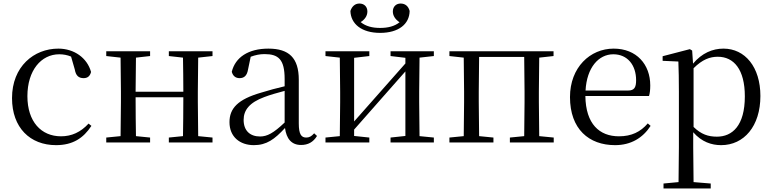

<svg xmlns="http://www.w3.org/2000/svg" viewBox="-20 -806 4370 1086"><path d="M297 15C392 15 452 -25 497 -94L481 -107C436 -58 385 -35 325 -35C213 -35 135 -118 135 -262C135 -408 213 -499 315 -499C338 -499 360 -495 382 -486L403 -413C409 -378 425 -364 453 -364C475 -364 489 -375 495 -399C473 -479 399 -531 310 -531C172 -531 48 -430 48 -251C48 -84 150 15 297 15Z M935 -489 1015 -480C1016 -426 1017 -346 1017 -287H747L749 -480L829 -489V-516H581V-489L662 -480L664 -288V-229L662 -36L581 -28V0H829V-28L749 -36C748 -92 747 -177 747 -256H1017C1017 -177 1016 -92 1015 -36L935 -28V0H1182V-28L1101 -36L1099 -229V-288L1101 -480L1182 -489V-516H935Z M1683 14C1722 14 1752 -2 1773 -37L1757 -52C1741 -34 1729 -28 1712 -28C1685 -28 1670 -45 1670 -108V-355C1670 -479 1614 -531 1498 -531C1385 -531 1311 -482 1291 -400C1297 -377 1312 -364 1335 -364C1360 -364 1377 -377 1383 -413L1398 -485C1425 -495 1450 -500 1476 -500C1555 -500 1590 -470 1590 -359V-318C1546 -308 1499 -295 1457 -282C1325 -244 1278 -193 1278 -115C1278 -32 1337 15 1416 15C1488 15 1533 -18 1592 -82C1600 -22 1628 14 1683 14ZM1590 -113C1527 -53 1491 -34 1451 -34C1395 -34 1358 -66 1358 -128C1358 -183 1391 -226 1475 -257C1509 -270 1549 -281 1590 -292Z M2130 -620C2235 -620 2296 -670 2297 -744C2290 -771 2272 -786 2246 -786C2221 -786 2202 -769 2202 -741C2202 -717 2216 -696 2240 -680C2211 -657 2174 -648 2130 -648C2087 -648 2049 -657 2020 -681C2044 -696 2058 -717 2058 -741C2058 -769 2039 -786 2013 -786C1989 -786 1971 -771 1962 -744C1964 -671 2025 -620 2130 -620ZM2189 -489 2273 -479V-447L2113 -266L1983 -119V-479L2069 -489V-516H1821V-489L1902 -480L1904 -288V-229L1902 -36L1821 -28V0H2069V-28L1983 -37V-73L2138 -249L2273 -402V-37L2189 -28V0H2434V-28L2353 -36L2351 -229V-288L2353 -480L2434 -489V-516H2189Z M2522 -489 2603 -480 2605 -288V-229L2603 -36L2522 -28V0H2771V-28L2690 -36L2688 -229V-288L2690 -484H2945L2947 -288V-229L2945 -36L2864 -28V0H3112V-28L3030 -36L3028 -229V-288L3030 -480L3111 -489V-516H2522Z M3459 15C3549 15 3616 -26 3660 -94L3644 -108C3603 -60 3552 -35 3481 -35C3371 -35 3293 -104 3291 -263H3651C3656 -279 3658 -299 3658 -323C3658 -441 3581 -531 3451 -531C3318 -531 3204 -425 3204 -257C3204 -76 3311 15 3459 15ZM3292 -294C3299 -424 3366 -499 3449 -499C3530 -499 3578 -437 3578 -352C3578 -312 3568 -294 3533 -294Z M4059 15C4188 15 4281 -92 4281 -263C4281 -427 4194 -531 4072 -531C4011 -531 3950 -506 3900 -446L3895 -520L3882 -528L3728 -488V-462L3817 -458C3819 -408 3820 -355 3820 -287V27L3818 224L3733 232V260H4000V232L3903 224L3901 27V-58C3949 -3 4005 15 4059 15ZM3903 -420C3953 -470 3996 -485 4040 -485C4131 -485 4193 -413 4193 -261C4193 -95 4122 -33 4035 -33C3986 -33 3946 -46 3903 -88Z"/></svg>

Font: Harano Aji Mincho KR
Style: Regular
Weight: 400
Foundry: Masamichi Hosoda
Version: HaranoAjiMinchoKR-Regular version 20230610;ttx 4.39.4